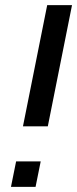

<svg xmlns="http://www.w3.org/2000/svg" viewBox="-20 -731 302 751"><path d="M119.1 0H22.9L43 -99.6H139.2ZM167 -236.8H69.8L164.6 -710.9H261.7Z"/></svg>

Font: RobotoCondensed-Italic
Style: Italic
Weight: 400
Designer: Google
Version: Version 1.200311; 2013